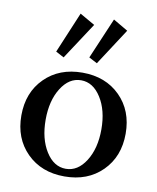

<svg xmlns="http://www.w3.org/2000/svg" viewBox="-82 -772 691 847"><g transform="rotate(10 264.0 -348.0)"><path d="M133.3 -524.4 210.4 -708 277.8 -669.4 169.9 -504.9ZM281.7 -524.4 359.9 -708 425.8 -669.4 318.8 -504.9ZM264.2 11.7Q160.6 11.7 95.7 -53Q30.8 -117.7 30.8 -220.7Q30.8 -323.7 95.7 -388.4Q160.6 -453.1 264.2 -453.1Q368.2 -453.1 433.1 -388.4Q498 -323.7 498 -220.7Q498 -117.7 433.1 -53Q368.2 11.7 264.2 11.7ZM175 -78.9Q210.4 -22.5 264.2 -22.5Q317.9 -22.5 353.5 -78.9Q389.2 -135.3 389.2 -220.7Q389.2 -306.2 353.5 -362.5Q317.9 -418.9 264.2 -418.9Q210.4 -418.9 175 -362.5Q139.6 -306.2 139.6 -220.7Q139.6 -135.3 175 -78.9Z"/></g></svg>

Font: Elstob 10pt Medium
Style: Regular
Weight: 500
Designer: Peter S. Baker
Version: Version 1.015